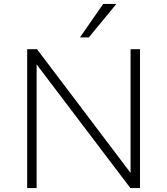

<svg xmlns="http://www.w3.org/2000/svg" viewBox="-20 -955 849 975"><path d="M118 0V-705H168L643 -77V-705H691V0H642L166 -628V0ZM386 -765 504 -935H571L431 -765Z"/></svg>

Font: Nunito Sans 7pt ExtraLight
Style: Regular
Weight: 250
Designer: Vernon Adams
Foundry: Vernon Adams
Version: Version 3.101;gftools[0.9.27]